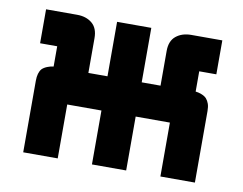

<svg xmlns="http://www.w3.org/2000/svg" viewBox="-61 -582 840 663"><g transform="rotate(10 359.0 -250.0)"><path d="M647 -293Q653 -286 656.5 -276Q660 -266 660 -251V0H539V-189H419V0H299V-189H179V0H58V-251Q58 -279 70 -293Q77 -300 88.5 -304.5Q100 -309 110 -310V-381H50V-500H159Q191 -500 211.5 -483Q232 -466 232 -431V-309H299V-500H419V-309H485V-431Q485 -466 506 -483Q527 -500 559 -500H668V-381H608V-310Q618 -309 629.5 -304.5Q641 -300 647 -293Z"/></g></svg>

Font: Tschichold
Style: Bold
Weight: 700
Designer: Peter Wiegel
Foundry: Peter Wiegel
Version: Version 1.000; ttfautohint (v1.3)